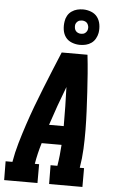

<svg xmlns="http://www.w3.org/2000/svg" viewBox="-79 -1026 642 1068"><g transform="rotate(5 242.5 -492.0)"><path d="M-14 0 -15 -105H23Q32 -158 47.5 -211.5Q63 -265 80.5 -317.5Q98 -370 117.5 -422.5Q137 -475 158 -527Q179 -579 200 -631Q221 -683 243 -735H387Q393 -683 397 -631Q401 -579 404 -527Q407 -475 409.5 -422.5Q412 -370 412.5 -317.5Q413 -265 410.5 -211.5Q408 -158 399 -105H423V0H237L236 -105H274Q279 -135 282 -164Q285 -193 287 -223H176Q167 -194 160 -164.5Q153 -135 148 -105H172V0ZM208 -328H290Q290 -383 289 -437.5Q288 -492 286 -546Q265 -492 245.5 -437.5Q226 -383 208 -328ZM340 -786Q317 -786 295 -794.5Q273 -803 260 -820.5Q247 -838 243.5 -861.5Q240 -885 244 -909Q246 -925 254.5 -940.5Q263 -956 277.5 -966Q292 -976 308 -980Q324 -984 341 -984Q364 -984 386 -975.5Q408 -967 421 -949.5Q434 -932 438 -908.5Q442 -885 438 -861Q435 -845 426.5 -829.5Q418 -814 404 -804Q390 -794 373.5 -790Q357 -786 340 -786ZM341 -848Q347 -848 353 -849.5Q359 -851 364 -855Q369 -859 372.5 -864.5Q376 -870 377 -876Q379 -885 377 -893.5Q375 -902 370.5 -908.5Q366 -915 358 -918.5Q350 -922 341 -922Q335 -922 328.5 -920.5Q322 -919 317 -915Q312 -911 308.5 -905.5Q305 -900 304 -894Q303 -885 304.5 -876.5Q306 -868 311 -861.5Q316 -855 324 -851.5Q332 -848 341 -848Z"/></g></svg>

Font: Iosevka Curly Slab Extrabold
Style: Italic
Weight: 800
Italic angle: -9°
Monospace: yes
Designer: Belleve Invis
Foundry: Belleve Invis
Version: Version 22.1.2; ttfautohint (v1.8.4)